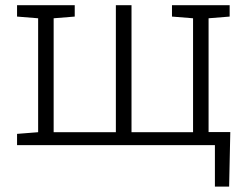

<svg xmlns="http://www.w3.org/2000/svg" viewBox="-20 -548 947 725"><path d="M791.5 156.7V0H44.4V-42.5L124 -48.8V-479L44.4 -485.4V-528.3H124H182.6H262.2V-485.4L182.6 -479V-48.8H417.5V-528.3H476.6V-48.8H709V-479L629.4 -485.4V-528.3H847.2V-485.4L767.6 -479V-49.3H849.6L845.2 156.7Z"/></svg>

Font: Roboto Slab LO Light
Style: Regular
Weight: 300
Designer: Google
Version: Version 2.000